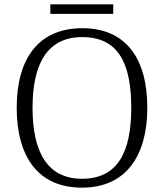

<svg xmlns="http://www.w3.org/2000/svg" viewBox="-20 -855 757 885"><path d="M212 -791H502V-835H212ZM358 10C560 10 659 -136 659 -358C659 -585 561 -725 359 -725C158 -725 57 -585 57 -359C57 -132 156 10 358 10ZM358 -31C200 -31 130 -152 130 -358C130 -564 200 -684 359 -684C525 -684 585 -564 585 -358C585 -153 522 -31 358 -31Z"/></svg>

Font: Noto Serif Bengali Light
Style: Regular
Weight: 300
Designer: Juan Bruce, Universal Thirst, Indian Type Foundry and the Monotype Design Team.
Foundry: Monotype Imaging Inc.
Version: Version 2.003